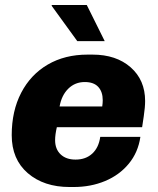

<svg xmlns="http://www.w3.org/2000/svg" viewBox="-20 -740 632 770"><path d="M562 -335Q562 -310 556.5 -273.5Q551 -237 550 -230H208Q201 -200 201 -178Q201 -142 223 -121Q245 -100 283 -100Q324 -100 350 -124Q376 -148 382 -191H543Q534 -129 496.5 -83.5Q459 -38 401.5 -14Q344 10 275 10H259Q156 10 91.5 -45.5Q27 -101 27 -198Q27 -295 65 -368Q103 -441 171.5 -481Q240 -521 331 -521H351Q446 -521 504 -470Q562 -419 562 -335ZM219 -313H390Q392 -327 392 -338Q392 -372 374 -391.5Q356 -411 320 -411Q281 -411 254 -384.5Q227 -358 219 -313ZM188 -720H328L400 -575H290L187 -717Z"/></svg>

Font: Chivo ExtraBold Italic
Style: Regular
Weight: 800
Italic angle: -8.05°
Designer: Hector Gatti
Foundry: Omnibus-Type
Version: Version 1.007